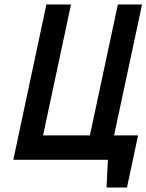

<svg xmlns="http://www.w3.org/2000/svg" viewBox="-20 -720 660 865"><path d="M494 -110 620 -700H511L385 -110H174L300 -700H189L40 0H466L460 125H552L602 -110Z"/></svg>

Font: Advent Pro
Style: Italic
Weight: 400
Italic angle: -12°
Designer: VivaRado, Andreas Kalpakidis
Foundry: VivaRado, Andreas Kalpakidis
Version: Version 3.000